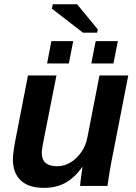

<svg xmlns="http://www.w3.org/2000/svg" viewBox="-20 -889 651 918"><path d="M373 -90.3Q335.9 -38.1 291.7 -14.4Q247.6 9.3 190.9 9.3Q116.7 9.3 79.1 -26.4Q41.5 -62 41.5 -129.4Q41.5 -137.7 43.2 -153.1Q44.9 -168.5 47.4 -184.6Q49.8 -200.7 51.8 -209.5L113.8 -528.3H250L192.4 -237.8Q179.7 -176.8 179.7 -157.2Q179.7 -94.2 253.9 -94.2Q287.1 -94.2 317.1 -112.3Q347.2 -130.4 368.9 -161.9Q390.6 -193.4 397.9 -232.4L455.6 -528.3H593.3L512.2 -112.8Q508.3 -93.3 503.7 -65.2Q499 -37.1 493.7 0H362.8Q362.8 -2.9 365 -21.7Q367.2 -40.5 370.1 -61.3Q373 -82 374.5 -90.3ZM543.5 -692.4 522.5 -585.4H416.5L437.5 -692.4ZM330.1 -692.4 309.1 -585.4H205.1L225.6 -692.4ZM447.8 -748 444.3 -732.9H376.5L228 -847.7L232.4 -868.7H348.6Z"/></svg>

Font: Arimo
Style: Italic
Weight: 400
Italic angle: -12°
Designer: Steve Matteson
Foundry: Monotype Imaging Inc.
Version: Version 1.33